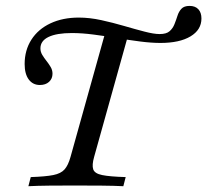

<svg xmlns="http://www.w3.org/2000/svg" viewBox="-20 -643 716 663"><path d="M78 0 86.2 -31.5Q137.4 -33.2 163.9 -38.5Q190.4 -43.8 202.9 -58Q215.5 -72.1 223.5 -101.1L347.4 -544.6L423.8 -526.4L305 -101.1Q297 -73 301.9 -58.4Q306.7 -43.8 332.7 -38.5Q358.8 -33.1 414 -31.5L405.9 0Q374.9 -1.6 331.2 -2Q287.5 -2.4 236.6 -2.4Q191 -2.4 150 -2Q109 -1.6 78 0ZM117.7 -349.5Q93.5 -349.5 79.3 -368.5Q65.1 -387.6 65.1 -421.9Q65.1 -469.6 88.4 -506Q111.7 -542.4 154.2 -562.4Q196.7 -582.3 252 -582.3Q289.3 -582.3 329.6 -573.5Q369.8 -564.7 408.5 -553.4Q447.1 -542.1 479.2 -533.8Q511.3 -525.4 531.4 -525.4Q554.6 -525.4 565.7 -535.3Q576.9 -545.2 582.5 -559.6Q588.2 -574 592.8 -588.4Q597.3 -602.9 606.5 -612.7Q615.6 -622.6 634.5 -622.6Q654.2 -622.6 664.9 -611.1Q675.6 -599.6 675.6 -579.2Q675.6 -540 637.9 -517.4Q600.1 -494.7 534.1 -494.7Q503.3 -494.7 464.8 -499.6Q426.3 -504.5 385 -511.5Q343.7 -518.4 303.5 -523.6Q263.2 -528.9 228.3 -528.9Q175.7 -528.9 147.6 -515.4Q119.6 -502 119.6 -476Q119.6 -463.9 126 -453.4Q132.4 -442.8 140.5 -432.6Q148.6 -422.4 154.9 -411.7Q161.3 -400.9 161.3 -388.5Q161.3 -371.4 149.4 -360.4Q137.5 -349.5 117.7 -349.5Z"/></svg>

Font: Playfair 5pt SemiExpanded Light 12pt
Style: Italic
Weight: 300
Italic angle: -15.6°
Version: Version 2.000;gftools[0.9.28]